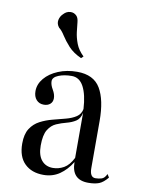

<svg xmlns="http://www.w3.org/2000/svg" viewBox="-78 -717 584 783"><g transform="rotate(10 213.5 -325.5)"><path d="M156.2 11.2Q107.4 11.2 78.4 -17.1Q49.3 -45.4 49.3 -100.1Q49.3 -139.2 64.2 -162.1Q79.1 -185.1 103 -197.5Q127 -210 154.3 -217Q181.6 -224.1 207 -230.7Q232.4 -237.3 249.8 -248.8Q267.1 -260.3 271 -281.7Q267.6 -340.8 250.2 -373.5Q232.9 -406.2 200.7 -406.2Q169.4 -406.2 146.2 -396.7Q123 -387.2 123 -371.1Q123 -356 133.8 -337.9Q144.5 -319.8 144.5 -303.7Q144.5 -288.6 134.5 -279.8Q124.5 -271 107.9 -271Q88.9 -271 77.1 -284.2Q65.4 -297.4 65.4 -319.8Q65.4 -348.6 85.9 -373Q106.4 -397.5 141.6 -412.1Q176.8 -426.8 219.7 -426.8Q288.1 -426.8 316.2 -379.4Q344.2 -332 344.2 -245.1V-50.3Q344.2 -12.2 367.7 -12.2Q380.9 -12.2 393.1 -15.9Q405.3 -19.5 413.6 -37.6L421.9 -24.4Q403.8 -2.4 386.5 4.4Q369.1 11.2 341.8 11.2Q272.5 11.2 272.5 -62.5Q251.5 -28.3 222.7 -8.5Q193.8 11.2 156.2 11.2ZM189.5 -23.4Q212.9 -23.4 234.6 -35.6Q256.3 -47.9 272 -79.6V-250.5Q272 -258.3 272 -266.1Q266.6 -240.7 250.2 -230.5Q233.9 -220.2 212.9 -214.8Q191.9 -209.5 171.6 -200.7Q151.4 -191.9 138.2 -170.4Q125 -148.9 125 -105Q125 -64.9 142.3 -44.2Q159.7 -23.4 189.5 -23.4ZM233.9 -492.7 225.1 -484.4Q191.4 -499.5 171.6 -521.2Q151.9 -543 139.6 -562.5Q127.4 -582 115.7 -590.8Q104 -605 106.9 -621.1Q109.9 -637.2 122.1 -648.4Q133.8 -661.1 149.4 -662.1Q165 -663.1 175.8 -651.9Q183.6 -644 185.3 -626.5Q187 -608.9 189.7 -586.2Q192.4 -563.5 201.7 -539.1Q210.9 -514.6 233.9 -492.7Z"/></g></svg>

Font: Bacasime Antique
Style: Regular
Weight: 400
Designer: The DocRepair Project, Claus Eggers Sørensen
Foundry: Google
Version: Version 2.000